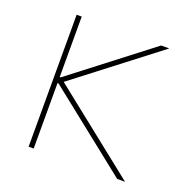

<svg xmlns="http://www.w3.org/2000/svg" viewBox="-99 -615 699 711"><g transform="rotate(20 250.0 -260.0)"><path d="M86 0V-520H106V-282H110L419 -520H451L126 -270L466 0H435L110 -258H106V0Z"/></g></svg>

Font: M PLUS Code Latin Thin
Style: Regular
Weight: 250
Designer: Coji Morishita
Foundry: UNDERFOREST DESIGN
Version: Version 1.002; ttfautohint (v1.8.3)